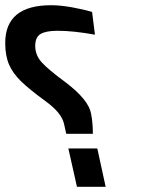

<svg xmlns="http://www.w3.org/2000/svg" viewBox="-52 -716 543 736"><path d="M202 -203 193 -243Q183 -284 124 -327Q61 -373 29 -404Q-3 -435 -17.5 -469Q-32 -503 -32 -551Q-32 -696 144 -696Q179 -696 224 -688Q269 -680 301 -670L312 -583Q230 -598 168 -598Q125 -598 104 -586Q83 -574 83 -540Q83 -505 107.5 -477.5Q132 -450 200 -400Q287 -334 297 -281Q304 -245 304 -203ZM243 0 210 -147H321L353 0Z"/></svg>

Font: Cairo SemiBold
Style: Italic
Weight: 600
Italic angle: -13°
Designer: Mohamed Gaber, Accademia di Belle Arti di Urbino and others
Foundry: Kief Type Foundry, Accademia di Belle Arti di Urbino and others
Version: Version 3.011